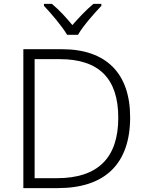

<svg xmlns="http://www.w3.org/2000/svg" viewBox="-20 -967 751 987"><path d="M325 -788H381C405 -831 464 -898 501 -937V-947H460C424 -917 384 -875 352 -838C322 -875 283 -917 247 -947H206V-937C243 -898 300 -831 325 -788ZM649 -364C649 -592 524 -714 299 -714H100V0H277C519 0 649 -124 649 -364ZM588 -362C588 -155 483 -51 272 -51H158V-663H287C489 -663 588 -563 588 -362Z"/></svg>

Font: Noto Sans Khmer UI Light
Style: Regular
Weight: 300
Designer: Danh Hong and the Monotype Design Team
Foundry: Monotype Imaging Inc.
Version: Version 2.002